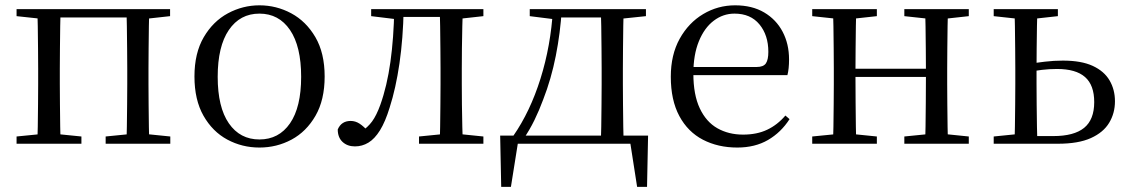

<svg xmlns="http://www.w3.org/2000/svg" viewBox="-20 -551 4313 736"><path d="M123.1 0Q124.3 -24.4 124.8 -65.4Q125.3 -106.3 125.8 -150.3Q126.3 -194.3 126.3 -228.5V-288.3Q126.3 -321.7 125.8 -365.7Q125.3 -409.8 124.8 -450.8Q124.3 -491.8 123.1 -516H212.3Q211.3 -491.7 210.8 -450.7Q210.3 -409.7 209.8 -365.7Q209.3 -321.7 209.3 -288.3V-228.5Q209.3 -194.3 209.8 -150.3Q210.3 -106.3 210.8 -65.4Q211.3 -24.4 212.3 0ZM464.8 0Q465.8 -24.4 466.3 -65.4Q466.8 -106.3 467.3 -150.3Q467.8 -194.3 467.8 -228.5V-288.3Q467.8 -321.7 467.3 -365.7Q466.8 -409.7 466.3 -450.7Q465.8 -491.7 464.8 -516H552.2Q551.2 -491.7 550.7 -450.7Q550.2 -409.7 549.7 -365.7Q549.2 -321.7 549.2 -288.3V-228.5Q549.2 -194.3 549.7 -150.3Q550.2 -106.3 550.7 -65.4Q551.2 -24.4 552.2 0ZM43.5 0V-27.8L152.7 -38.6H184.7L292.1 -27.8V0ZM385 0V-27.8L493.4 -38.6H526.4L632.8 -27.8V0ZM43.5 -489.1V-516H167V-477.4H152.7ZM508.7 -477.4V-516H632V-489.1L526.4 -477.4ZM167 -484.1V-516H508.7V-484.1Z M974.5 14.6Q908.2 14.6 851.4 -15.9Q794.6 -46.5 760 -107.4Q725.4 -168.3 725.4 -257.8Q725.4 -347.6 761.1 -408.5Q796.7 -469.3 853.7 -500Q910.7 -530.6 974.5 -530.6Q1039.2 -530.6 1096.2 -500.1Q1153.2 -469.5 1188.9 -408.7Q1224.5 -347.8 1224.5 -257.8Q1224.5 -168 1189.4 -107.2Q1154.3 -46.3 1097.5 -15.8Q1040.7 14.6 974.5 14.6ZM974.5 -16.4Q1049 -16.4 1091.7 -78.2Q1134.4 -140.1 1134.4 -256.6Q1134.4 -373.4 1091.7 -436.1Q1049 -498.8 974.5 -498.8Q900.1 -498.8 857.3 -436.1Q814.5 -373.4 814.5 -256.6Q814.5 -140.1 857.3 -78.2Q900.1 -16.4 974.5 -16.4Z M1340.7 10.2Q1311.6 10.2 1293.1 -7Q1274.7 -24.2 1274.7 -54.8Q1281.7 -71.3 1294.1 -79.3Q1306.4 -87.4 1324.3 -87.4Q1342.3 -87.4 1358.3 -77Q1374.4 -66.6 1392.6 -45.9V-35.9H1364V-46.1Q1389.7 -62.7 1406.5 -85.7Q1423.2 -108.6 1437.9 -149.1Q1463.7 -221.4 1476.6 -313.7Q1489.5 -406.1 1491.3 -516H1527.4Q1525.2 -403.6 1511.3 -308Q1497.4 -212.4 1473.6 -138.5Q1457 -84.3 1436.6 -51.4Q1416.2 -18.6 1392.2 -4.2Q1368.3 10.2 1340.7 10.2ZM1402.8 -489.1V-516H1506V-477.4H1498.8ZM1507.8 -486V-516H1698.9V-486ZM1586.2 0V-27.8L1694.9 -38.6H1727.3L1833 -27.8V0ZM1665.7 0Q1666.7 -24.4 1667.2 -65.3Q1667.7 -106.3 1668.2 -150.3Q1668.7 -194.3 1668.7 -228.5V-288.3Q1668.7 -321.7 1668.2 -365.7Q1667.7 -409.7 1667.2 -450.7Q1666.7 -491.8 1665.7 -516H1754.2Q1753.2 -491.8 1752.2 -450.7Q1751.2 -409.7 1750.7 -365.7Q1750.2 -321.7 1750.2 -288.3V-228.5Q1750.2 -194.3 1750.7 -150.3Q1751.2 -106.3 1752.2 -65.3Q1753.2 -24.4 1754.2 0ZM1709.5 -477.4V-516H1833V-489.1L1727.3 -477.4Z M2418.9 0H1943.9L1968.2 -21.1L1938.5 165.4H1901.3L1897.3 -31.1H2464.3L2460.3 165.4H2422.3L2393.2 -21.5ZM2283.1 0Q2284.3 -24.4 2284.8 -65.3Q2285.3 -106.3 2285.8 -150.3Q2286.3 -194.3 2286.3 -228.5V-288.3Q2286.3 -321.7 2285.8 -365.7Q2285.3 -409.7 2284.8 -450.7Q2284.3 -491.8 2283.1 -516H2370.7Q2369.7 -491.8 2369.2 -450.7Q2368.7 -409.7 2368.2 -365.7Q2367.7 -321.7 2367.7 -288.3V-228.5Q2367.7 -194.3 2368.2 -150.3Q2368.7 -106.3 2369.2 -65.3Q2369.7 -24.4 2370.7 0ZM2010.7 -489.1V-516H2112.7V-477.4H2103.6ZM2328.1 -477.4V-516H2456.1V-489.1L2344.5 -477.4ZM1947.8 -30.4Q2012.2 -123.1 2051.8 -249.2Q2091.4 -375.4 2099.8 -516H2133.6Q2128 -425.3 2110.6 -337.1Q2093.2 -248.8 2062.2 -169.3Q2047.3 -128.8 2028.7 -90.6Q2010.1 -52.5 1987.1 -19.1V-6.8ZM2112.7 -484.1V-516H2329.9V-484.1Z M2806.3 14.6Q2732.5 14.6 2674.6 -15.4Q2616.7 -45.5 2584.1 -106.2Q2551.4 -167 2551.4 -256.8Q2551.4 -341.1 2585.5 -402.5Q2619.6 -463.8 2675.8 -497.2Q2732 -530.6 2797.9 -530.6Q2863.2 -530.6 2909.4 -503.3Q2955.6 -475.9 2980.1 -429.2Q3004.7 -382.4 3004.7 -323.2Q3004.7 -286.8 2998.4 -262.9H2589.6V-294.2H2880.3Q2906.6 -294.2 2916 -308.2Q2925.3 -322.1 2925.3 -352.3Q2925.3 -416.2 2891.2 -457.5Q2857.2 -498.8 2795.6 -498.8Q2751.8 -498.8 2716 -471.6Q2680.1 -444.5 2659 -392.8Q2637.9 -341.2 2637.9 -268.7Q2637.9 -188 2662.4 -135.9Q2686.9 -83.8 2729.9 -59.4Q2773 -35 2828.5 -35Q2881.5 -35 2920.8 -53.7Q2960.2 -72.3 2990.7 -108.1L3006.6 -94.3Q2974 -43.5 2924 -14.4Q2874 14.6 2806.3 14.6Z M3173.1 0Q3174.3 -24.4 3174.8 -65.4Q3175.3 -106.3 3175.8 -150.3Q3176.3 -194.3 3176.3 -228.5V-288.3Q3176.3 -321.7 3175.8 -365.7Q3175.3 -409.8 3174.8 -450.8Q3174.3 -491.8 3173.1 -516H3262.3Q3261.3 -491.7 3260.8 -450.1Q3260.3 -408.6 3259.8 -363Q3259.3 -317.5 3259.3 -279.8V-260.2Q3259.3 -210.2 3259.8 -159.3Q3260.3 -108.5 3260.8 -66.4Q3261.3 -24.3 3262.3 0ZM3525.4 0Q3527.4 -24.3 3527.9 -66.4Q3528.4 -108.5 3528.9 -159.3Q3529.4 -210.2 3529.4 -260.2V-279.8Q3529.4 -317.4 3528.9 -363.1Q3528.4 -408.7 3527.9 -450.2Q3527.4 -491.7 3525.4 -516H3613.9Q3612.9 -491.7 3612.4 -450.7Q3611.9 -409.7 3611.4 -365.7Q3610.9 -321.7 3610.9 -288.3V-228.5Q3610.9 -194.3 3611.4 -150.3Q3611.9 -106.3 3612.4 -65.4Q3612.9 -24.4 3613.9 0ZM3093.5 0V-27.8L3202.7 -38.6H3234.7L3341.3 -27.8V0ZM3093.5 -489.1V-516H3341.3V-489.1L3234.7 -477.4H3202.7ZM3446.6 0V-27.8L3554.8 -38.6H3587.8L3693.7 -27.8V0ZM3446.6 -489.1V-516H3693.7V-489.1L3587.8 -477.4H3554.8ZM3217 -256V-287.5H3569.9V-256Z M3912.7 0V-29.4H4018Q4096.8 -29.4 4135.7 -60.8Q4174.5 -92.3 4174.5 -159.7Q4174.5 -224.7 4139.4 -255.6Q4104.4 -286.6 4031.8 -286.6Q4002.2 -286.6 3974.1 -283.2Q3946 -279.8 3916.9 -273.8V-304.8Q3950.8 -310.5 3985.6 -314.6Q4020.3 -318.7 4054.4 -318.7Q4125 -318.7 4168.9 -298.4Q4212.7 -278.1 4233.3 -242.8Q4254 -207.5 4254 -162.8Q4254 -117.1 4231.8 -80.3Q4209.7 -43.4 4161.7 -21.7Q4113.7 0 4035.3 0ZM3869 0Q3870 -24.4 3870.5 -65.3Q3871 -106.3 3871.5 -150.3Q3872 -194.3 3872 -228.5V-288.3Q3872 -321.7 3871.5 -365.7Q3871 -409.7 3870.5 -450.7Q3870 -491.8 3869 -516H3956.7Q3955.7 -491.8 3955 -450.7Q3954.4 -409.7 3953.9 -365.7Q3953.4 -321.7 3953.4 -287.5V-228.5Q3953.4 -194.3 3953.9 -150.3Q3954.4 -106.3 3955 -65.3Q3955.7 -24.4 3956.7 0ZM3789.2 -489.1V-516H4035.2V-489.1L3929.6 -477.4H3896.6ZM3789.2 0V-27.8L3896.6 -38.6H3915.3V0Z"/></svg>

Font: Source Han Serif JP VF
Style: Regular
Weight: 250
Designer: Ryoko NISHIZUKA 西塚涼子 (kana & ideographs); Frank Grießhammer (Latin, Greek & Cyrillic); Wenlong ZHANG 张文龙 (bopomofo); San
Foundry: Adobe
Version: Version 2.001;hotconv 1.1.0;makeotfexe 2.6.0